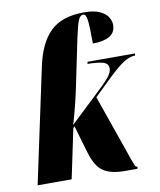

<svg xmlns="http://www.w3.org/2000/svg" viewBox="-86 -838 758 911"><g transform="rotate(-10 293.0 -382.5)"><path d="M442 5Q374 5 338 -19.5Q302 -44 282 -112L243 -245L236 -238L186 0H22L140 -553Q163 -662 218.5 -716Q274 -770 381 -770Q428 -770 455.5 -757.5Q483 -745 495 -726Q507 -707 507 -688Q507 -651 478 -634Q449 -617 397 -617Q397 -698 393 -729Q389 -760 376 -760Q360 -760 351 -737.5Q342 -715 330 -659L285 -442Q277 -402 265 -352.5Q253 -303 238 -253L391 -398Q417 -422 436 -445Q455 -468 455 -487Q455 -512 427 -519Q399 -526 355 -526L357 -536H586L584 -526Q559 -526 530.5 -508.5Q502 -491 456 -447L369 -363L481 -42Q489 -20 492.5 -12.5Q496 -5 504 -5L502 5Z"/></g></svg>

Font: Noto Serif Display ExtraCondensed Black
Style: Italic
Weight: 900
Width: 2
Italic angle: -12°
Designer: Monotype Design Team
Foundry: Monotype Imaging Inc.
Version: Version 2.009